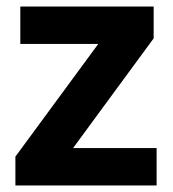

<svg xmlns="http://www.w3.org/2000/svg" viewBox="-20 -566 528 586"><path d="M458 0H27V-88L280 -432H42V-546H449V-449L203 -114H458Z"/></svg>

Font: Noto Sans Hebrew
Style: Bold
Weight: 700
Designer: Monotype Design Team
Foundry: Monotype Imaging Inc.
Version: Version 2.003